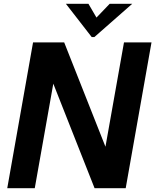

<svg xmlns="http://www.w3.org/2000/svg" viewBox="-20 -985 813 1005"><path d="M162 0H18L153 -763H316L532 -217L629 -763H773L638 0H475L259 -547ZM474 -791H460L325 -965H443L485 -893L554 -965H672Z"/></svg>

Font: Open Sauce One
Style: Bold Italic
Weight: 700
Italic angle: -10°
Designer: Alfredo Marco Pradil
Foundry: Creative Sauce Fz LLC
Version: Version 1.477